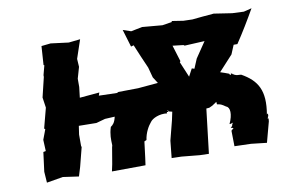

<svg xmlns="http://www.w3.org/2000/svg" viewBox="-62 -640 1131 754"><g transform="rotate(-10 503.0 -263.5)"><path d="M814 -303 870 -364 885 -400H900C928 -442 954 -485 979 -529L947 -521L901 -523L829 -534L783 -530L743 -526L707 -527L662 -534L661 -530L623 -524L543 -531L498 -522L466 -533L487 -463L498 -466C511 -434 525 -402 539 -370L550 -329L566 -304C540 -302 513 -299 486 -297L407 -296L401 -293L329 -295L333 -307L254 -300L259 -342V-375L272 -420L270 -452L295 -526L249 -521L178 -530L141 -526L136 -451L139 -450L129 -412V-405L110 -326L116 -285L95 -205L99 -202L84 -162L86 -117L76 -115L66 -38L69 6L134 -5L197 4L208 -32L228 -110H226V-158L231 -192L301 -191L337 -201L376 -203C371 -180 363 -172 354 -166C345 -137 346 -119 347 -94L345 -86L334 -21L328 7L462 6L466 -23L474 -87L483 -91C487 -120 501 -144 513 -158C522 -171 551 -184 581 -180C579 -190 583 -182 588 -186C580 -192 587 -194 584 -193L590 -186L602 -183L595 -150L575 -72L568 -4L607 -3L679 4L715 5L736 -172L748 -173L761 -179L779 -191L780 -181C793 -179 797 -178 814 -166C830 -161 832 -132 815 -96C826 -95 823 -101 830 -98C821 -95 830 -89 817 -81L828 -78L818 -69L819 -7L885 -5L947 2L969 -80L970 -92C968 -90 964 -88 969 -98C969 -94 968 -104 970 -99C971 -104 972 -117 966 -107C982 -201 956 -244 894 -279C889 -281 871 -276 858 -291C866 -281 857 -289 854 -294C856 -295 856 -286 851 -285L848 -291C838 -295 826 -299 814 -303ZM691 -307 665 -369 668 -373 648 -438 691 -433 695 -430 775 -434 733 -372 717 -334 707 -337Z"/></g></svg>

Font: Asimov Print
Style: DIt
Weight: 250
Width: 0
Designer: Google
Version: Version 2.000980: 2014